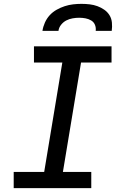

<svg xmlns="http://www.w3.org/2000/svg" viewBox="-20 -975 640 995"><path d="M51 0V-84H209L303 -651H156V-735H558V-651H400L306 -84H453V0ZM200 -815Q203 -836 212.5 -857.5Q222 -879 237.5 -896Q253 -913 273.5 -924.5Q294 -936 315.5 -943Q337 -950 359 -952.5Q381 -955 402 -955Q424 -955 445 -952.5Q466 -950 485 -943Q504 -936 520.5 -924.5Q537 -913 547.5 -896Q558 -879 560 -857.5Q562 -836 559 -815H476Q478 -832 472 -846.5Q466 -861 452.5 -869Q439 -877 423 -880Q407 -883 390 -883Q374 -883 356.5 -880Q339 -877 323.5 -869Q308 -861 296.5 -846.5Q285 -832 283 -815Z"/></svg>

Font: Iosevka SS04 Md Ex Obl
Style: Regular
Weight: 500
Width: 7
Italic angle: -9°
Monospace: yes
Designer: Belleve Invis
Foundry: Belleve Invis
Version: Version 19.0.0; ttfautohint (v1.8.4)